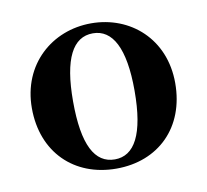

<svg xmlns="http://www.w3.org/2000/svg" viewBox="-53 -900 531 492"><g transform="rotate(-10 212.5 -654.0)"><path d="M213 -465C322 -465 399 -539 399 -655C399 -770 315 -843 213 -843C111 -843 26 -769 26 -655C26 -540 103 -465 213 -465ZM213 -489C161 -489 133 -540 133 -654C133 -765 161 -817 213 -817C264 -817 293 -765 293 -654C293 -540 264 -489 213 -489Z"/></g></svg>

Font: Noto Serif SC Black
Style: Regular
Weight: 900
Designer: Ryoko NISHIZUKA 西塚涼子 (kana & ideographs); Frank Grießhammer (Latin, Greek & Cyrillic); Wenlong ZHANG 张文龙 (bopomofo); San
Foundry: Adobe
Version: Version 2.001;hotconv 1.1.0;makeotfexe 2.6.0